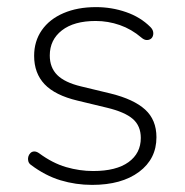

<svg xmlns="http://www.w3.org/2000/svg" viewBox="-20 -512 521 540"><path d="M239 8Q193 8 150 -5Q107 -18 66 -49Q61 -53 59.5 -59Q58 -65 59.5 -71Q61 -77 65.5 -81.5Q70 -86 76.5 -86Q83 -86 90 -81Q128 -53 166 -42Q204 -31 242 -31Q307 -31 341.5 -56Q376 -81 376 -124Q376 -158 353.5 -177.5Q331 -197 281 -209L198 -229Q135 -244 105.5 -275Q76 -306 76 -355Q76 -396 97.5 -427Q119 -458 158.5 -475Q198 -492 250 -492Q294 -492 334.5 -478Q375 -464 403 -436Q409 -430 410.5 -423.5Q412 -417 410 -411Q408 -405 403 -402Q398 -399 391.5 -399.5Q385 -400 378 -406Q350 -430 317 -441.5Q284 -453 249 -453Q188 -453 154 -426.5Q120 -400 120 -356Q120 -322 141 -301Q162 -280 208 -269L291 -249Q356 -233 388 -204Q420 -175 420 -126Q420 -65 371 -28.5Q322 8 239 8Z"/></svg>

Font: Nunito ExtraLight
Style: Regular
Weight: 200
Designer: Vernon Adams
Foundry: Vernon Adams
Version: Version 3.602;April 4, 2023;FontCreator 14.0.0.2856 64-bit